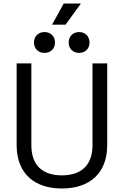

<svg xmlns="http://www.w3.org/2000/svg" viewBox="-20 -1062 706 1096"><path d="M333 14C490 14 592 -71 592 -234V-700H508V-233C508 -119 444 -61 333 -61C222 -61 159 -119 159 -233V-700H75V-234C75 -71 177 14 333 14ZM174 -819C174 -784 199 -760 234 -760C269 -760 294 -784 294 -819C294 -855 269 -879 234 -879C199 -879 174 -855 174 -819ZM277 -921H354L442 -1042H344ZM372 -819C372 -784 397 -760 432 -760C466 -760 491 -784 491 -819C491 -855 466 -879 432 -879C397 -879 372 -855 372 -819Z"/></svg>

Font: Meta Space
Style: Regular
Weight: 400
Designer: Meta Pool / Florian Karsten
Foundry: Meta Pool / Florian Karsten
Version: Version 2.000;Glyphs 3.1.1 (3137)